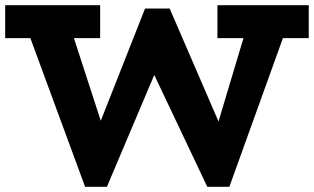

<svg xmlns="http://www.w3.org/2000/svg" viewBox="-20 -706 1210 740"><path d="M0 -559V-686H366V-559ZM308 14 79 -608H249L415 -97L365 14ZM330 14 296 -57 539 -673H602L627 -541L392 14ZM779 14 520 -532 575 -673H634L883 -97L837 14ZM801 14 768 -57 933 -608H1088L864 14ZM818 -559V-686H1170V-559Z"/></svg>

Font: BioRhyme ExtraBold
Style: Regular
Weight: 800
Designer: Aoife Mooney
Foundry: Aoife Mooney Type
Version: Version 1.600;gftools[0.9.33]